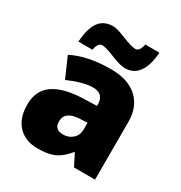

<svg xmlns="http://www.w3.org/2000/svg" viewBox="-181 -903 985 1043"><g transform="rotate(30 311.5 -381.0)"><path d="M397 -605Q366.2 -605 309.1 -628.4Q252 -651.9 229 -651.9Q202.6 -651.9 193.8 -604H106Q111.3 -689.5 141.1 -730.2Q170.9 -771 229 -771Q253.9 -771 311 -747.6Q368.2 -724.1 393.1 -724.1Q419.4 -724.1 428.2 -772H517.1Q511.7 -690.4 481 -647.7Q450.2 -605 397 -605ZM335.9 -563Q442.4 -563 500.7 -509.8Q559.1 -456.5 559.1 -362.8V0H426.8L390.1 -73.2H386.2Q346.7 -24.9 307.1 -7.6Q267.6 9.8 204.1 9.8Q126 9.8 81.1 -37.4Q36.1 -84.5 36.1 -170.2Q36.1 -255.9 96.4 -299.8Q156.7 -343.8 275.9 -349.1L368.2 -352.1V-359.9Q368.2 -428.2 300.8 -428.2Q240.2 -428.2 147 -387.2L91.8 -513.2Q188.5 -563 335.9 -563ZM231 -175.8Q231 -125 285.2 -125Q320.3 -125 344.7 -147Q369.1 -168.9 369.1 -204.1V-247.1L325.2 -245.1Q231 -241.7 231 -175.8Z"/></g></svg>

Font: Open Sans Hebrew Extra Bold
Style: Regular
Weight: 800
Foundry: Ascender Corporation, Yanek Iontef
Version: Version 2.001;PS 002.001;hotconv 1.0.70;makeotf.lib2.5.58329